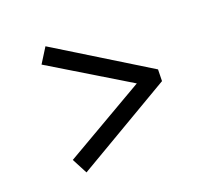

<svg xmlns="http://www.w3.org/2000/svg" viewBox="-92 -641 767 714"><g transform="rotate(-20 291.0 -284.5)"><path d="M136 -38 104 -99 425 -285 116 -472 153 -531 517 -307 516 -261Z"/></g></svg>

Font: Literata 18pt Medium
Style: Italic
Weight: 500
Italic angle: -2°
Designer: Latin by Veronika Burian and Jose Scaglione. Greek by Irene Vlachou. Cyrillic by Vera Evstafieva
Foundry: TypeTogether
Version: Version 3.103;gftools[0.9.29]